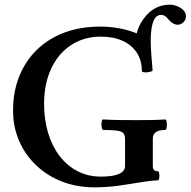

<svg xmlns="http://www.w3.org/2000/svg" viewBox="-20 -790 817 823"><path d="M385 13Q310 13 246.5 -11.5Q183 -36 135.5 -81Q88 -126 62 -186Q36 -246 36 -316Q36 -397 62.5 -463Q89 -529 138.5 -577Q188 -625 256.5 -650.5Q325 -676 409 -676Q452 -676 492 -668.5Q532 -661 566 -647Q574 -680 596 -710Q618 -740 644 -754Q672 -770 710 -770Q723 -770 738.5 -764Q754 -758 765.5 -747Q777 -736 777 -721Q777 -705 766 -694.5Q755 -684 741 -684Q731 -684 720.5 -690.5Q710 -697 702 -707Q694 -717 687 -721.5Q680 -726 671 -726Q652 -726 642.5 -709Q633 -692 629.5 -667.5Q626 -643 626 -619Q626 -603 627 -582Q628 -561 630 -537.5Q632 -514 634 -490Q635 -485 623 -482Q611 -479 599.5 -480Q588 -481 588 -486Q588 -531 566.5 -564Q545 -597 505.5 -615Q466 -633 412 -633Q340 -633 285 -597Q230 -561 199.5 -496Q169 -431 169 -344Q169 -278 186 -221Q203 -164 235 -122Q267 -80 312 -56.5Q357 -33 412 -33Q446 -33 469 -38Q492 -43 504 -53Q516 -63 516 -78V-196Q516 -219 498.5 -226Q481 -233 422 -233Q418 -233 416 -244Q414 -255 415.5 -266.5Q417 -278 422 -278Q458 -276 494 -275.5Q530 -275 565 -275Q596 -275 626.5 -275.5Q657 -276 688 -278Q693 -278 694.5 -266.5Q696 -255 694.5 -244Q693 -233 688 -233Q635 -233 635 -196V-78Q635 -56 656 -56Q661 -56 662.5 -46Q664 -36 662.5 -26.5Q661 -17 656 -17Q648 -17 632.5 -15.5Q617 -14 594.5 -10.5Q572 -7 541 -2Q512 3 485 6.5Q458 10 433 11.5Q408 13 385 13Z"/></svg>

Font: Junicode VF
Style: Regular
Weight: 400
Designer: Peter S. Baker
Version: Version 2.213